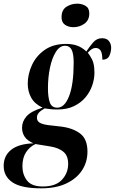

<svg xmlns="http://www.w3.org/2000/svg" viewBox="-94 -785 625 1045"><path d="M130 240Q22 240 -26 207.5Q-74 175 -74 118Q-74 63 -33.5 30.5Q7 -2 88 -5Q55 -19 40.5 -40.5Q26 -62 26 -90Q26 -124 50.5 -152Q75 -180 138 -199Q95 -219 76 -253Q57 -287 57 -330Q57 -381 80 -431Q103 -481 149.5 -513.5Q196 -546 266 -546Q299 -546 325 -537Q351 -528 376 -505Q391 -528 411.5 -552.5Q432 -577 461 -577Q487 -577 499 -561.5Q511 -546 511 -525Q511 -502 501 -481Q491 -460 463 -460Q463 -496 453.5 -510Q444 -524 426 -524Q406 -524 384 -498Q394 -486 407 -461.5Q420 -437 420 -389Q420 -355 408 -320Q396 -285 371.5 -255.5Q347 -226 309 -207.5Q271 -189 218 -189Q193 -189 175 -191.5Q157 -194 149 -195Q126 -182 116.5 -170.5Q107 -159 107 -145Q107 -126 122.5 -117Q138 -108 169 -104L239 -96Q303 -88 342.5 -58Q382 -28 382 40Q382 97 352.5 142Q323 187 267 213.5Q211 240 130 240ZM218 -199Q258 -199 282.5 -263Q307 -327 307 -445Q307 -492 296 -514Q285 -536 260 -536Q231 -536 210 -502.5Q189 -469 178 -416.5Q167 -364 167 -305Q167 -256 177 -227.5Q187 -199 218 -199ZM139 230Q209 230 243 193.5Q277 157 277 107Q277 62 250.5 40.5Q224 19 179 12L99 -1Q67 14 47.5 44Q28 74 28 120Q28 165 53 197.5Q78 230 139 230ZM305 -637Q279 -637 260 -650Q241 -663 241 -691Q241 -731 267.5 -748Q294 -765 326 -765Q352 -765 372 -753Q392 -741 392 -712Q392 -675 365.5 -656Q339 -637 305 -637Z"/></svg>

Font: Noto Serif Display ExtraCondensed
Style: Bold Italic
Weight: 700
Width: 2
Italic angle: -12°
Designer: Monotype Design Team
Foundry: Monotype Imaging Inc.
Version: Version 2.009